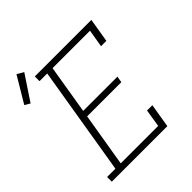

<svg xmlns="http://www.w3.org/2000/svg" viewBox="-273 -957 1095 1095"><g transform="rotate(-45 274.5 -409.0)"><path d="M-7 0V-38H60L169 -697H107V-735H563L539 -590H496L514 -697H212L163 -401H439L433 -363H157L103 -38H405L422 -145H465L441 0ZM-19 -643 -51 -662 42 -818 82 -795Z"/></g></svg>

Font: Iosevka Slab XLtExObl
Style: Regular
Weight: 200
Width: 7
Italic angle: -9°
Monospace: yes
Designer: Belleve Invis
Foundry: Belleve Invis
Version: Version 11.1.1; ttfautohint (v1.8.3)